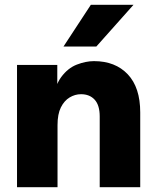

<svg xmlns="http://www.w3.org/2000/svg" viewBox="-20 -781 651 801"><path d="M565 0H396V-295Q396 -342 375 -365Q354 -388 318 -388Q293 -388 270.5 -374.5Q248 -361 234 -333Q220 -305 220 -259V0H51V-510H219V-349H200Q207 -421 235 -459Q263 -497 300.5 -511.5Q338 -526 372 -526Q461 -526 513 -471Q565 -416 565 -312ZM537 -761 382 -587H245L359 -761Z"/></svg>

Font: Wix Madefor Display ExtraBold
Style: Regular
Weight: 800
Designer: Dalton Maag Ltd
Foundry: Dalton Maag Ltd
Version: Version 3.100